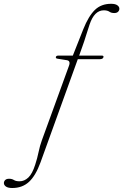

<svg xmlns="http://www.w3.org/2000/svg" viewBox="-176 -734 633 986"><path d="M284 -608Q275.5 -583.5 266.2 -552.8Q257 -522 247 -495L230.5 -448.5H347Q358 -448.5 355 -439.5Q352 -430 335.5 -430H223.5L32 100Q7 168.5 -27.2 200Q-61.5 231.5 -113 231.5Q-135 231.5 -145.5 224Q-156 216.5 -156 206Q-156 197.5 -149.5 190.8Q-143 184 -129.5 184Q-114.5 184 -104.5 190.5Q-94.5 197 -75.5 197Q-51 197 -30.5 177.8Q-10 158.5 5 111Q15.5 79 22 47.2Q28.5 15.5 39 -13.5L178 -395.5Q188 -422 166.5 -425L119.5 -432.5Q109 -434 111 -441.5Q113 -448.5 123.5 -448.5H198L251.5 -583.5Q278.5 -651 311 -682.8Q343.5 -714.5 394.5 -714.5Q416 -714.5 426.5 -707Q437 -699.5 437 -689Q437 -680.5 430.5 -673.8Q424 -667 410.5 -667Q395.5 -667 385.5 -674Q375.5 -681 357 -681Q308.5 -681 284 -608Z"/></svg>

Font: Fraunces 72pt S050 Thin
Style: Italic
Weight: 100
Italic angle: -16°
Version: Version 1.000; ttfautohint (v1.8.3)